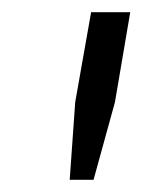

<svg xmlns="http://www.w3.org/2000/svg" viewBox="-20 -706 233 314"><path d="M94 -412 103 -539 129 -686H193L168 -539L133 -412Z"/></svg>

Font: Archivo Condensed Light
Style: Italic
Weight: 300
Width: 3
Italic angle: -10°
Designer: Hector Gatti
Foundry: Omnibus-Type
Version: Version 2.001